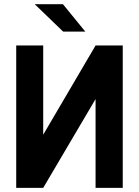

<svg xmlns="http://www.w3.org/2000/svg" viewBox="-20 -911 674 931"><path d="M58.6 -690.4H189.5V-257.8L443.4 -690.4H575.2V0H443.4V-430.7L189.5 0H58.6ZM148.4 -890.6H285.2L393.6 -757.8H286.1Z"/></svg>

Font: Dinish
Style: Bold
Weight: 700
Designer: Bert Driehuis
Foundry: Playbeing
Version: Version 3.006; git-39231f3c-release